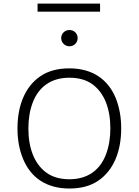

<svg xmlns="http://www.w3.org/2000/svg" viewBox="-20 -1058 782 1083"><path d="M191.9 -1037.6V-992.2H544.4V-1037.6ZM325.2 -843.3C325.2 -817.9 345.7 -796.9 371.6 -796.9C398.4 -796.9 418 -817.9 418 -843.3C418 -868.7 398.4 -888.7 371.6 -888.7C345.7 -888.7 325.2 -868.7 325.2 -843.3ZM371.1 -672.4C305.2 -672.4 251 -657.7 207.5 -627.9C121.1 -568.8 78.6 -462.9 78.6 -333.5C78.6 -268.6 89.4 -210.9 110.8 -160.2C153.3 -58.1 239.7 5.4 371.1 5.4C437 5.4 491.2 -9.3 534.7 -39.1C621.1 -98.1 663.6 -204.1 663.6 -333.5C663.6 -398.4 652.8 -456.1 631.8 -507.3C588.9 -608.9 503.4 -672.4 371.1 -672.4ZM371.1 -619.6C423.8 -619.6 467.3 -607.4 501.5 -582.5C569.8 -532.7 602.5 -443.4 602.5 -333.5C602.5 -278.8 594.2 -230 577.6 -186.5C544.4 -100.1 476.6 -46.9 371.1 -46.9C318.8 -46.9 275.4 -59.6 241.2 -84.5C172.9 -134.3 140.1 -223.6 140.1 -333.5C140.1 -388.2 148.4 -437 165 -480.5C198.2 -566.4 266.1 -619.6 371.1 -619.6Z"/></svg>

Font: Estedad Light
Style: Regular
Weight: 300
Designer: Amin Abedi
Version: Version 7.3